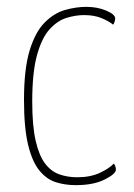

<svg xmlns="http://www.w3.org/2000/svg" viewBox="-20 -530 392 560"><path d="M201 10Q170 10 143 1.5Q116 -7 95 -32.5Q74 -58 62 -107.5Q50 -157 50 -239Q50 -329 66.5 -383Q83 -437 110.5 -464.5Q138 -492 170 -501Q202 -510 232 -510Q264 -510 290 -499Q316 -488 316 -476Q316 -473 314.5 -467.5Q313 -462 310 -458Q298 -468 276.5 -477Q255 -486 225 -486Q201 -486 174.5 -478Q148 -470 125 -445Q102 -420 88 -369.5Q74 -319 74 -234Q74 -163 84 -119.5Q94 -76 111.5 -53Q129 -30 153 -21.5Q177 -13 205 -13Q244 -13 271.5 -26Q299 -39 312 -53Q315 -49 316.5 -44.5Q318 -40 318 -35Q318 -23 285.5 -6.5Q253 10 201 10Z"/></svg>

Font: Yanone Kaffeesatz ExtraLight
Style: Regular
Weight: 200
Designer: Yanone (Cyrillic: Daniel Pouzeot, Huerta Tipografica, and Cyreal)
Foundry: Yanone
Version: Version 2.003